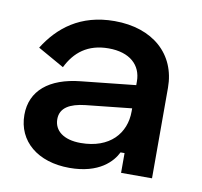

<svg xmlns="http://www.w3.org/2000/svg" viewBox="-64 -578 693 660"><g transform="rotate(10 282.0 -248.0)"><path d="M45 -375 137 -323C164 -378 208 -414 281 -414C355 -414 396 -376 396 -319V-306L206 -286C97 -275 35 -223 35 -139C35 -47 108 14 219 14C323 14 367 -36 383 -69H397V0H505V-316C505 -433 419 -510 285 -510C165 -510 92 -450 45 -375ZM149 -144C149 -184 183 -202 235 -208L396 -225V-214C396 -138 344 -77 242 -77C182 -77 149 -104 149 -144Z"/></g></svg>

Font: Space Text SemiBold
Style: Regular
Weight: 600
Designer: Florian Karsten (Space Text), Colophon Foundry (Space Mono)
Foundry: Florian Karsten
Version: Version 1.003;PS 001.003;hotconv 1.0.88;makeotf.lib2.5.64775